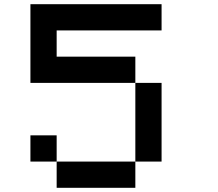

<svg xmlns="http://www.w3.org/2000/svg" viewBox="-20 -895 1040 915"><path d="M125 -250H250V-125H125ZM250 -125H625V0H250ZM625 -500H750V-125H625ZM125 -875H750V-750H250V-625H625V-500H125Z"/></svg>

Font: Pixel Operator Mono 8
Style: Regular
Weight: 400
Monospace: yes
Designer: Jayvee Enaguas (HarvettFox96)
Foundry: The Grandoplex Project
Version: Version 1.5.0 (October 25, 2015)